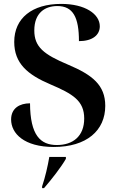

<svg xmlns="http://www.w3.org/2000/svg" viewBox="-20 -744 610 985"><path d="M256 10C424 10 520 -74 520 -201C520 -308 453 -360 330 -412C204 -465 156 -503 156 -588C156 -679 212 -713 274 -713C355 -713 385 -655 385 -533C454 -533 492 -564 492 -609C492 -672 417 -724 294 -724C145 -724 53 -651 53 -529C53 -419 121 -361 239 -311C354 -262 412 -227 412 -136C412 -45 354 0 272 0C187 0 135 -50 134 -214C81 -214 37 -189 37 -131C37 -59 104 10 256 10ZM196 212V221H206C245 176 294 113 318 71V61H233C225 108 212 165 196 212Z"/></svg>

Font: Noto Serif Display SemiBold
Style: Regular
Weight: 600
Designer: Monotype Design Team
Foundry: Monotype Imaging Inc.
Version: Version 2.009